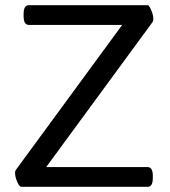

<svg xmlns="http://www.w3.org/2000/svg" viewBox="-20 -720 656 740"><path d="M62 0Q57 0 51.5 -9Q46 -18 42 -30.5Q38 -43 38 -53Q38 -61 41 -65L451 -624H91Q71 -624 71 -658V-666Q71 -700 91 -700H549Q553 -700 558 -691Q563 -682 567 -670Q571 -658 571 -647Q571 -640 568 -635L158 -76H549Q569 -76 569 -42V-34Q569 0 549 0Z"/></svg>

Font: Asap
Style: Regular
Weight: 400
Designer: Pablo Cosgaya
Foundry: Omnibus-Type
Version: Version 3.001